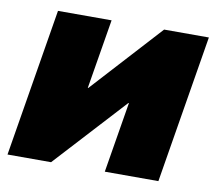

<svg xmlns="http://www.w3.org/2000/svg" viewBox="-65 -614 776 689"><g transform="rotate(10 323.0 -269.5)"><path d="M553.7 0H358.4L400.9 -257.3H398.9L162.6 0H3.9L92.8 -539.1H288.1L246.1 -285.6H248L479.5 -539.1H642.6Z"/></g></svg>

Font: Inter 18pt Black
Style: Italic
Weight: 900
Italic angle: -9.3988°
Designer: Rasmus Andersson
Foundry: rsms
Version: Version 4.001;git-66647c0bb